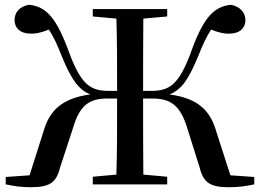

<svg xmlns="http://www.w3.org/2000/svg" viewBox="-20 -773 1089 805"><path d="M232 -71 285 -233C313 -330 352 -360 431 -360H471C471 -242 471 -139 468 -41L369 -32V0H681V-32L581 -41C580 -141 580 -244 580 -360H618C697 -360 737 -330 766 -233L817 -71C833 -6 862 12 941 12C981 12 1013 7 1046 0V-31L946 -38L887 -221C862 -309 811 -361 691 -377C741 -398 769 -437 810 -535C830 -586 844 -616 865 -649C895 -637 919 -631 942 -632C986 -632 1009 -657 1009 -688C1009 -719 988 -745 949 -753C875 -746 831 -697 778 -547C729 -418 690 -392 615 -392H580C580 -501 580 -599 581 -695L681 -704V-735H369V-704L468 -695C471 -599 471 -499 471 -392H435C360 -392 321 -418 272 -547C218 -697 175 -746 101 -753C60 -745 41 -720 41 -688C41 -657 64 -632 108 -632C131 -631 155 -637 185 -649C206 -616 220 -586 240 -535C280 -437 310 -398 358 -377C239 -361 187 -309 162 -221L104 -38L4 -31V0C37 7 69 12 108 12C187 12 216 -6 232 -71Z"/></svg>

Font: Noto Serif CJK KR SemiBold
Style: Regular
Weight: 600
Designer: Ryoko NISHIZUKA 西塚涼子 (kana & ideographs); Frank Grießhammer (Latin, Greek & Cyrillic); Wenlong ZHANG 张文龙 (bopomofo); San
Foundry: Adobe
Version: Version 2.001;hotconv 1.1.0;makeotfexe 2.6.0